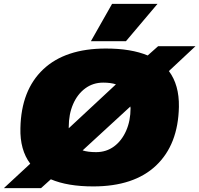

<svg xmlns="http://www.w3.org/2000/svg" viewBox="-63 -960 1035 997"><path d="M421 8Q288 8 201 -29L150 17H-43L94 -110Q40 -182 43 -295Q47 -492 161.5 -600Q276 -708 487 -708Q618 -708 704 -672L758 -720H952L814 -591Q868 -519 866 -405Q862 -209 747.5 -100.5Q633 8 421 8ZM294 -301Q294 -301 294 -300Q294 -299 294 -294L539 -522Q512 -531 473 -531Q420 -531 379.5 -501Q339 -471 316.5 -419Q294 -367 294 -301ZM436 -170Q489 -170 529 -199.5Q569 -229 592 -281Q615 -333 615 -399Q615 -399 614.5 -400Q614 -401 614 -407L366 -179Q394 -170 436 -170ZM409 -746 519 -940H755L591 -746Z"/></svg>

Font: Georama Expanded Black
Style: Italic
Weight: 900
Width: 7
Italic angle: -9°
Designer: Jean-Baptiste Levee
Foundry: Production Type
Version: Version 1.000